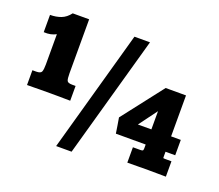

<svg xmlns="http://www.w3.org/2000/svg" viewBox="-117 -815 1169 1026"><g transform="rotate(20 468.0 -301.5)"><path d="M33.7 -206.5V-290.5H55.2Q81.1 -290.5 85.9 -303.2Q90.8 -315.9 90.8 -343.3V-516.1Q76.2 -508.3 59.1 -504.6Q42 -501 21 -502.4V-600.6Q55.2 -600.6 83 -611.1Q110.8 -621.6 132.3 -649.9H225.6V-342.3Q225.6 -311 230.7 -300.8Q235.8 -290.5 260.3 -290.5H279.3V-206.5Q264.6 -206.5 251.2 -206.8Q237.8 -207 218.3 -207.3Q198.7 -207.5 166 -207.5Q127.4 -207.5 107.4 -207.3Q87.4 -207 72.3 -206.8Q57.1 -206.5 33.7 -206.5ZM291.5 46.9 484.9 -645.5H573.2L379.4 46.9ZM679.2 0V-87.4H720.2Q730 -87.4 734.1 -89.4Q738.3 -91.3 738.3 -102.1V-124.5H568.8Q565.4 -146.5 562 -168.2Q558.6 -189.9 554.7 -211.9L735.4 -444.8H851.1V-211.9H906.2V-124.5H851.1V-92.3Q851.1 -88.9 853.3 -88.1Q855.5 -87.4 862.8 -87.4H898.4V0Q893.6 0 878.4 -0.2Q863.3 -0.5 844.7 -0.5Q826.2 -0.5 811 -0.7Q795.9 -1 791 -1Q773.9 -1 746.1 -0.5Q718.3 0 679.2 0ZM662.6 -210.9H739.3V-314.5Z"/></g></svg>

Font: Kameron
Style: Bold
Weight: 700
Designer: Vernon Adams
Foundry: Vernon Adams
Version: Version 1.100